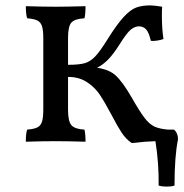

<svg xmlns="http://www.w3.org/2000/svg" viewBox="-20 -525 686 714"><path d="M642 -7Q629 56 629 165Q618 169 600 169Q583 169 570 165Q571 81 558 0Q521 1 470 7Q448 -8 432.5 -31.5Q417 -55 394 -99Q369 -146 351 -173Q333 -200 303.5 -219.5Q274 -239 233 -239V-117Q233 -74 245.5 -59.5Q258 -45 294 -43Q298 -28 298 2Q230 0 188 0Q138 0 76 2Q76 -29 81 -43Q106 -45 118.5 -51Q131 -57 136 -72Q141 -87 141 -117V-384Q141 -413 136 -428Q131 -443 118.5 -449Q106 -455 81 -457Q76 -472 76 -502Q140 -500 188 -500Q228 -500 298 -502Q298 -471 294 -457Q258 -455 245.5 -441Q233 -427 233 -384V-284Q274 -284 295 -290Q316 -296 334 -315Q352 -334 380 -379Q415 -435 440 -462Q465 -489 486.5 -497Q508 -505 540 -505Q547 -505 559 -503.5Q571 -502 583 -500Q582 -489 582 -465Q582 -418 588 -380Q578 -376 564 -374Q550 -372 541 -373Q534 -404 523.5 -415.5Q513 -427 497 -427Q481 -427 466 -414.5Q451 -402 426 -362Q402 -324 382.5 -304Q363 -284 341 -273Q385 -267 410 -244.5Q435 -222 470 -162Q500 -109 518 -86Q536 -63 554 -54.5Q572 -46 604 -43H627Q642 -30 642 -7Z"/></svg>

Font: Vollkorn SC
Style: Regular
Weight: 400
Designer: Friedrich Althausen
Foundry: Friedrich Althausen
Version: Version 4.015